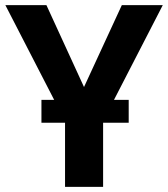

<svg xmlns="http://www.w3.org/2000/svg" viewBox="-20 -731 658 751"><path d="M483.4 -251H383.3V0H234.4V-251H142.1V-340.3H191.9L1 -710.9H161.6L308.6 -390.6L456.5 -710.9H616.7L425.8 -340.3H483.4Z"/></svg>

Font: RobotoInd
Style: Bold
Weight: 700
Designer: Google
Version: Version 2.001150; 2014